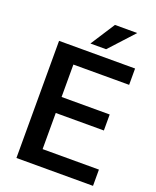

<svg xmlns="http://www.w3.org/2000/svg" viewBox="-163 -1000 892 1095"><g transform="rotate(20 282.5 -452.5)"><path d="M246.1 -757.8 341.3 -905.3H476.6L341.3 -757.8ZM72.8 0V-710.9H534.2V-611.8H195.8V-415H487.8V-317.9H195.8V-98.6H537.6V0Z"/></g></svg>

Font: Mardoto Medium
Style: Regular
Weight: 500
Designer: Christian Robertson, Vahan Hovhannisyan
Foundry: Google
Version: Version 1.000